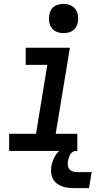

<svg xmlns="http://www.w3.org/2000/svg" viewBox="-20 -775 540 986"><path d="M27 0V-88H165L223 -442H112V-530H339L266 -88H377V0ZM306 -605Q288 -605 271.5 -611.5Q255 -618 245 -631.5Q235 -645 232.5 -662.5Q230 -680 233 -698Q235 -711 241 -722.5Q247 -734 258 -741.5Q269 -749 281.5 -752Q294 -755 306 -755Q324 -755 340.5 -748.5Q357 -742 367 -728.5Q377 -715 380 -697.5Q383 -680 380 -662Q378 -649 371.5 -637.5Q365 -626 354.5 -618.5Q344 -611 331.5 -608Q319 -605 306 -605ZM362 191Q345 191 328.5 189Q312 187 297.5 181.5Q283 176 270.5 166Q258 156 251 142Q244 128 242.5 111.5Q241 95 244 78Q248 56 258.5 34.5Q269 13 287.5 -3Q306 -19 329 -25.5Q352 -32 374 -32L369 0Q360 0 352.5 5.5Q345 11 340.5 19Q336 27 333.5 35.5Q331 44 329 52Q327 64 328.5 75Q330 86 336.5 94Q343 102 353.5 105.5Q364 109 376 109H451L437 191Z"/></svg>

Font: Iosevka Slab Semibold Oblique
Style: Regular
Weight: 600
Italic angle: -9°
Monospace: yes
Designer: Belleve Invis
Foundry: Belleve Invis
Version: Version 11.1.1; ttfautohint (v1.8.3)